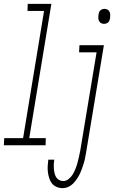

<svg xmlns="http://www.w3.org/2000/svg" viewBox="-63 -755 593 998"><path d="M174 0H-43L-41 -37H57L166 -698H80L81 -735H204L89 -37H175ZM478 -631Q469 -631 462 -635Q455 -639 451.5 -646.5Q448 -654 448 -662.5Q448 -671 449 -680Q450 -685 452 -691Q454 -697 458.5 -701Q463 -705 469 -707Q475 -709 480 -709Q489 -709 496 -705Q503 -701 506.5 -693.5Q510 -686 510 -677.5Q510 -669 509 -660Q508 -655 506 -649Q504 -643 499.5 -639Q495 -635 489 -633Q483 -631 478 -631ZM262 223Q246 223 231 216.5Q216 210 207 198.5Q198 187 193 171.5Q188 156 186 140Q184 124 185 107.5Q186 91 188 75H219Q217 87 216.5 99Q216 111 217 122.5Q218 134 220.5 145Q223 156 228.5 165.5Q234 175 244 180.5Q254 186 266 186Q281 186 294.5 175Q308 164 316 150Q324 136 330 121Q336 106 340 90.5Q344 75 347.5 60Q351 45 354 29L439 -483H348L350 -520H477L385 35Q382 50 379.5 64.5Q377 79 372.5 93Q368 107 363 121.5Q358 136 351.5 149.5Q345 163 336 176Q327 189 316 200Q305 211 291 217Q277 223 262 223Z"/></svg>

Font: Iosevka Extralight Oblique
Style: Regular
Weight: 200
Italic angle: -9°
Monospace: yes
Designer: Belleve Invis
Foundry: Belleve Invis
Version: Version 32.5.0; ttfautohint (v1.8.4)